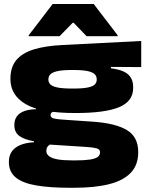

<svg xmlns="http://www.w3.org/2000/svg" viewBox="-20 -712 709 930"><path d="M345.5 -164.5Q177 -164.5 103.8 -208Q30.5 -251.5 30.5 -328.5V-331Q30.5 -387 59.2 -421.2Q88 -455.5 144.2 -472.8Q200.5 -490 283 -494L664 -513.5V-387L517.5 -388V-381Q555 -376.5 578.8 -365.5Q602.5 -354.5 613.8 -335.8Q625 -317 625 -290V-285.5Q625 -221.5 557.2 -193Q489.5 -164.5 345.5 -164.5ZM333.5 65H341.5Q387.5 65 414.5 61Q441.5 57 453 48.5Q464.5 40 464.5 27V25.5Q464.5 11 448.2 6.5Q432 2 401.5 0L192 -13.5L244 -20Q233 -18 224 -13.2Q215 -8.5 209.8 -0.8Q204.5 7 204.5 18.5V19.5Q204.5 34 217.2 44.2Q230 54.5 258.2 59.8Q286.5 65 333.5 65ZM317 197.5Q221 197.5 155.5 186.2Q90 175 56.5 147.8Q23 120.5 23 73.5V71.5Q23 43.5 36 23.5Q49 3.5 76 -8.5Q103 -20.5 144.5 -23V-28Q102 -34.5 75.8 -52Q49.5 -69.5 49.5 -106V-107Q49.5 -132 61.8 -148.5Q74 -165 97.5 -173.8Q121 -182.5 154.5 -183V-204.5L308 -172L254.5 -172.5Q239 -172.5 232 -168Q225 -163.5 225 -155.5V-154.5Q225 -143 238 -139Q251 -135 279 -133L431 -122.5Q539.5 -115 594.5 -82Q649.5 -49 649.5 24V26Q649.5 86.5 613.8 124.5Q578 162.5 508.8 180Q439.5 197.5 339.5 197.5ZM332 -283Q382 -283 406.8 -288.5Q431.5 -294 440 -303.8Q448.5 -313.5 448.5 -325.5V-328.5Q448.5 -341 440.2 -351Q432 -361 407.5 -367Q383 -373 334 -373H330.5Q281.5 -373 256.5 -367Q231.5 -361 223 -351Q214.5 -341 214.5 -328.5V-325.5Q214.5 -313.5 223.2 -303.8Q232 -294 257.2 -288.5Q282.5 -283 332 -283ZM235 -692.5H434L550 -541V-536.5H399.5L337 -601.5H332L268.5 -536.5H119V-541Z"/></svg>

Font: Anek Latin Expanded ExtraBold
Style: Regular
Weight: 800
Width: 7
Designer: Yesha Goshar
Foundry: Ek Type
Version: Version 1.003